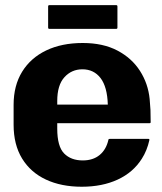

<svg xmlns="http://www.w3.org/2000/svg" viewBox="-20 -710 632 748"><path d="M562 -164.5Q553 -123.5 532.5 -91.5Q499 -38.5 438.8 -10.5Q378.5 17.5 298.5 17.5Q218.5 17.5 158.8 -10.5Q99 -38.5 66 -92.5Q33 -146.5 33 -224V-301.5Q33 -376.5 66.2 -430.5Q99.5 -484.5 160 -513.5Q220.5 -542.5 302.5 -542.5Q381.5 -542.5 437.5 -513Q493.5 -483.5 525.2 -434Q557 -384.5 563 -324.5Q565.5 -298 566.2 -281.8Q567 -265.5 567 -234Q567 -230 562 -230H203V-209Q203 -139.5 229.8 -112.2Q256.5 -85 302.5 -85Q342.5 -85 368.2 -106.2Q394 -127.5 402.5 -166Q403 -169 408 -169H558Q562.5 -169 562 -164.5ZM301 -440Q259 -440 231 -409.2Q203 -378.5 203 -316.5V-302.5H400Q398 -371.5 371.8 -405.8Q345.5 -440 301 -440ZM167.5 -602.5V-685Q167.5 -690 172.5 -690H432.5Q437.5 -690 437.5 -685V-602.5Q437.5 -597.5 432.5 -597.5H172.5Q167.5 -597.5 167.5 -602.5Z"/></svg>

Font: MFEK Sans
Style: Bold
Weight: 700
Designer: Owen Earl
Foundry: indestructible type*
Version: Version 0.001; ttfautohint (v1.8.4.7-5d5b)